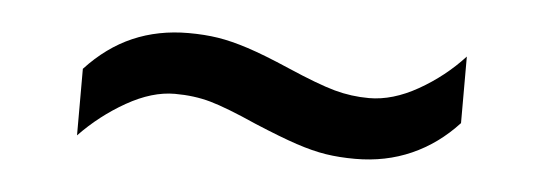

<svg xmlns="http://www.w3.org/2000/svg" viewBox="-26 -436 645 227"><g transform="rotate(5 296.0 -322.5)"><path d="M70 -335Q95 -362 125 -375Q155 -388 191 -388Q210 -388 226 -385.5Q242 -383 262 -376.5Q282 -370 312 -357Q349 -341 369 -335.5Q389 -330 410 -330Q438 -330 468 -347Q498 -364 521 -389V-310Q497 -284 466.5 -270.5Q436 -257 400 -257Q381 -257 365 -259.5Q349 -262 329.5 -268.5Q310 -275 279 -288Q243 -304 223.5 -309.5Q204 -315 181 -315Q154 -315 124 -298Q94 -281 70 -256Z"/></g></svg>

Font: sinhala15
Style: Book
Weight: 400
Designer: Jelle Bosma - Monotype Design Team
Foundry: Monotype Imaging Inc.
Version: Version 2.003